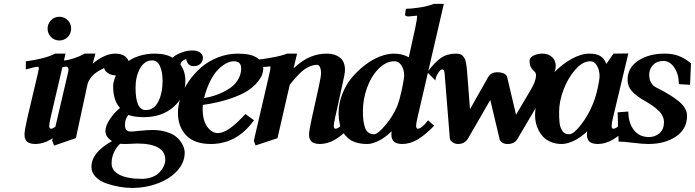

<svg xmlns="http://www.w3.org/2000/svg" viewBox="-20 -716 3515 971"><path d="M238 -528.8Q220.7 -546.4 220.7 -571.3Q220.7 -596.2 238 -613.8Q255.4 -631.3 280.3 -631.3Q305.2 -631.3 322.5 -613.8Q339.8 -596.2 339.8 -571.3Q339.8 -546.4 322.5 -528.8Q305.2 -511.2 280.3 -511.2Q255.4 -511.2 238 -528.8ZM158.7 12.2Q144 12.2 133.3 8.8Q122.6 5.4 117.2 0.5Q111.8 -4.4 108.6 -11.7Q105.5 -19 104.7 -24.4Q104 -29.8 104 -36.6Q104 -56.2 117.7 -116.7L169.9 -337.9Q176.3 -364.7 176.3 -372.1Q176.3 -378.4 171.9 -378.4Q155.8 -377.9 110.4 -364.7L110.8 -405.8Q210 -418.9 258.3 -444.8H311.5L236.3 -123Q229 -90.3 229 -81.1Q229 -64.9 237.3 -64.9Q256.3 -64.9 289.6 -107.4L320.3 -80.1Q272.9 -31.7 235.1 -9.8Q197.3 12.2 158.7 12.2Z M421.9 -287.1 363.8 -17.6 253.4 20.5 243.7 -4.9 323.7 -347.2Q326.2 -357.4 326.2 -364.3Q326.2 -378.9 313.5 -378.9Q308.6 -378.9 300.5 -377Q292.5 -375 280.3 -371.3Q268.1 -367.7 259.3 -365.7L268.6 -406.7Q299.8 -409.2 316.2 -411.6Q332.5 -414.1 356.9 -422.1Q381.3 -430.2 408.2 -444.8H462.4L448.7 -394Q510.3 -444.8 561.5 -444.8Q597.2 -444.8 614.7 -429.4Q632.3 -414.1 632.3 -394Q632.3 -372.1 615.2 -353Q598.1 -334 575.2 -334Q543 -334 525.1 -346.9Q507.3 -359.9 507.3 -372.1Q500 -368.7 493.9 -365.7Q487.8 -362.8 474.9 -354.7Q461.9 -346.7 452.4 -337.9Q442.9 -329.1 433.8 -315.4Q424.8 -301.8 421.9 -287.1Z M802.2 -307.6Q802.2 -353 788.8 -381.8Q775.4 -410.6 750 -410.6Q710.9 -410.6 688.2 -369.9Q665.5 -329.1 665.5 -272.5Q665.5 -159.2 717.3 -159.2Q758.3 -159.2 780.3 -201.9Q802.2 -244.6 802.2 -307.6ZM615.7 12.2Q595.7 12.2 587.4 11.2Q570.8 25.4 557.6 52Q544.4 78.6 544.4 110.4Q544.4 147.5 584.5 168Q624.5 188.5 697.3 188.5Q727.1 188.5 751 178.7Q774.9 168.9 788.3 153.8Q801.8 138.7 808.8 122.8Q815.9 106.9 815.9 92.3Q815.9 9.8 672.4 9.8Q663.1 10.3 643.8 11.2Q624.5 12.2 615.7 12.2ZM917.5 -307.6Q917.5 -228 858.4 -175.8Q799.3 -123.5 707.5 -123.5Q659.7 -123.5 628.9 -134.8Q611.8 -112.3 611.8 -84.5Q611.8 -50.8 640.6 -50.8Q655.8 -50.8 682.6 -54.2Q724.1 -58.6 751 -58.6Q790 -58.6 820.8 -49.1Q851.6 -39.6 868.4 -26.4Q885.3 -13.2 896.2 3.7Q907.2 20.5 910.6 33.2Q914.1 45.9 914.1 55.7Q914.1 104.5 878.2 145.5Q842.3 186.5 780.8 210.4Q719.2 234.4 647 234.4Q618.2 234.4 585.9 229Q553.7 223.6 520 212.4Q486.3 201.2 464.4 179.2Q442.4 157.2 442.4 127.9Q442.4 55.2 546.4 -2.4Q513.2 -22.9 513.2 -53.7Q513.2 -79.1 535.2 -112.5Q557.1 -146 586.9 -169.9Q552.2 -207.5 552.2 -279.8Q552.2 -296.4 559.1 -316.7Q565.9 -336.9 582.5 -359.9Q599.1 -382.8 622.3 -401.6Q645.5 -420.4 682.4 -432.6Q719.2 -444.8 763.2 -444.8Q819.3 -444.8 852.1 -424.3Q869.1 -439 892.1 -448Q915 -457 928.5 -459Q941.9 -460.9 950.7 -460.9Q977.1 -460.9 991.7 -450.4Q1006.3 -439.9 1006.3 -423.3Q1006.3 -406.2 993.9 -393.8Q981.4 -381.3 960 -381.3Q948.2 -381.3 939.5 -386.7Q930.7 -392.1 927.2 -399.7Q923.8 -407.2 922.6 -411.6Q921.4 -416 921.4 -417.5Q895 -409.2 892.6 -389.6Q917.5 -354 917.5 -307.6Z M1199.7 -370.6Q1199.7 -406.2 1161.1 -406.2Q1145 -406.2 1125.7 -396.5Q1106.4 -386.7 1085.2 -366.5Q1064 -346.2 1044.2 -308.1Q1024.4 -270 1012.2 -220.2Q1036.6 -224.1 1060.3 -231.2Q1084 -238.3 1109.9 -251Q1135.7 -263.7 1155 -279.5Q1174.3 -295.4 1187 -319.3Q1199.7 -343.3 1199.7 -370.6ZM1311.5 -369.6Q1311.5 -356 1306.2 -339.8Q1300.8 -323.7 1281.5 -300Q1262.2 -276.4 1231 -256.1Q1199.7 -235.8 1141.1 -216.1Q1082.5 -196.3 1005.9 -185.5Q1004.9 -178.2 1004.9 -166.5Q1004.9 -106.4 1028.3 -74.7Q1051.8 -43 1081.5 -43Q1108.4 -43 1141.8 -66.4Q1175.3 -89.8 1221.2 -139.2L1264.6 -107.9Q1178.2 12.2 1045.9 12.2Q963.4 12.2 921.6 -31.5Q879.9 -75.2 879.9 -144.5Q879.9 -182.6 893.8 -224.4Q907.7 -266.1 934.8 -305.2Q961.9 -344.2 997.8 -375.5Q1033.7 -406.7 1082.3 -425.8Q1130.9 -444.8 1183.6 -444.8Q1250 -444.8 1280.8 -422.9Q1311.5 -400.9 1311.5 -369.6Z M1556.6 -116.7 1592.8 -280.3Q1603.5 -329.1 1603.5 -345.7Q1603.5 -365.7 1597.9 -377Q1592.3 -388.2 1584.5 -388.2Q1572.3 -388.2 1561.3 -385.3Q1550.3 -382.3 1533 -373.3Q1515.6 -364.3 1493.2 -342.3Q1470.7 -320.3 1445.3 -287.1L1383.3 -17.1L1272.5 19.5L1263.7 -4.4L1336.9 -319.3Q1348.1 -366.7 1348.1 -375.5Q1348.1 -380.4 1345.7 -380.4Q1325.2 -377.4 1311 -377.4Q1285.2 -377.4 1285.2 -385.3Q1285.2 -387.7 1290 -415.5Q1303.2 -415.5 1353.5 -424.6Q1403.8 -433.6 1432.1 -444.8H1482.4L1464.8 -370.6Q1511.7 -413.6 1551.3 -429.2Q1590.8 -444.8 1632.3 -444.8Q1673.3 -444.8 1699 -425Q1724.6 -405.3 1724.6 -361.8Q1724.6 -343.8 1710.9 -285.2L1675.3 -123Q1668 -89.8 1668 -81.1Q1668 -64.9 1676.3 -64.9Q1695.3 -64.9 1728.5 -107.4L1759.3 -80.1Q1711.9 -31.7 1674.1 -9.8Q1636.2 12.2 1597.7 12.2Q1583 12.2 1572.3 8.8Q1561.5 5.4 1556.2 0.5Q1550.8 -4.4 1547.6 -11.7Q1544.4 -19 1543.7 -24.4Q1543 -29.8 1543 -36.6Q1543 -54.7 1556.6 -116.7Z M2023.9 -333.5Q2023.9 -363.8 2010.3 -385Q1996.6 -406.2 1975.1 -406.2Q1931.6 -406.2 1894 -367.7Q1856.4 -329.1 1835.9 -271.2Q1815.4 -213.4 1815.4 -154.3Q1815.4 -129.9 1817.1 -112.8Q1818.8 -95.7 1824 -76.4Q1829.1 -57.1 1841.3 -47.1Q1853.5 -37.1 1872.1 -37.1Q1890.1 -37.1 1928.7 -82.5Q1967.3 -127.9 1989.3 -180.2Q2002.4 -215.8 2013.2 -267.3Q2023.9 -318.8 2023.9 -333.5ZM1960.4 -51.8Q1925.3 -18.1 1893.3 -2.9Q1861.3 12.2 1837.4 12.2Q1805.2 12.2 1779.8 4.2Q1754.4 -3.9 1739.3 -18.1Q1724.1 -32.2 1714.1 -47.6Q1704.1 -63 1699.7 -82.5Q1695.3 -102.1 1693.8 -115.5Q1692.4 -128.9 1692.4 -143.6Q1692.4 -193.4 1711.2 -241Q1730 -288.6 1760.3 -324.5Q1790.5 -360.4 1827.4 -388.2Q1864.3 -416 1901.9 -430.4Q1939.5 -444.8 1971.7 -444.8Q2014.2 -444.8 2047.4 -426.3L2080.1 -575.2Q2089.4 -621.1 2089.4 -630.4Q2089.4 -636.7 2086.9 -636.7Q2049.8 -632.8 2047.4 -632.8Q2028.3 -632.8 2028.3 -641.6Q2028.3 -643.1 2030.3 -655Q2032.2 -667 2032.7 -671.4Q2056.2 -671.4 2098.6 -677.5Q2141.1 -683.6 2173.8 -696.3H2224.6L2091.8 -123Q2084.5 -91.3 2084.5 -81.1Q2084.5 -64.9 2092.8 -64.9Q2111.8 -64.9 2145 -107.4L2175.8 -80.1Q2128.4 -31.7 2090.6 -9.8Q2052.7 12.2 2014.2 12.2Q1999.5 12.2 1988.8 8.8Q1978 5.4 1972.7 0.5Q1967.3 -4.4 1964.1 -11.7Q1960.9 -19 1960.2 -24.4Q1959.5 -29.8 1959.5 -36.6Q1959.5 -41 1960.4 -51.8Z M2144 -347.2 2142.1 -352.5Q2180.2 -402.8 2211.2 -423.8Q2242.2 -444.8 2286.1 -444.8Q2297.9 -444.8 2306.9 -441.9Q2315.9 -439 2321.8 -431.6Q2327.6 -424.3 2331.1 -417.5Q2334.5 -410.6 2336.9 -397Q2339.4 -383.3 2340.3 -374.3Q2341.3 -365.2 2342.8 -347.2L2356.9 -163.6L2449.7 -327.6Q2464.8 -350.6 2492.7 -350.6Q2540 -350.6 2545.4 -323.7L2589.8 -135.7L2666 -265.1Q2690.9 -307.6 2690.9 -335.4Q2690.9 -343.8 2687.3 -348.9Q2683.6 -354 2675.3 -361.8Q2658.2 -377 2658.2 -408.2Q2658.2 -424.8 2678 -434.8Q2697.8 -444.8 2723.6 -444.8Q2753.4 -444.8 2772 -427.2Q2790.5 -409.7 2790.5 -382.8Q2790.5 -343.8 2732.9 -244.1L2596.2 -12.2Q2581.5 12.2 2547.4 12.2Q2531.2 12.2 2520.3 5.4Q2509.3 -1.5 2506.8 -11.7L2459.5 -210.4L2347.2 -16.1Q2330.6 12.2 2296.4 12.2Q2281.7 12.2 2268.8 3.4Q2255.9 -5.4 2254.9 -16.1L2228.5 -344.2Q2227.1 -365.2 2217.3 -365.2Q2207 -365.2 2194.6 -345Q2182.1 -324.7 2182.1 -309.1Z M2980.5 -195.3Q2994.1 -230 3003.2 -272.7Q3012.2 -315.4 3012.2 -330.6Q3012.2 -361.3 2999 -383.8Q2985.8 -406.2 2964.8 -406.2Q2926.8 -406.2 2889.4 -363.8Q2852.1 -321.3 2829.8 -262Q2807.6 -202.6 2807.6 -150.9Q2807.6 -133.3 2807.9 -123.3Q2808.1 -113.3 2809.6 -97.9Q2811 -82.5 2814.5 -73.5Q2817.9 -64.5 2823.2 -55.2Q2828.6 -45.9 2837.9 -41.5Q2847.2 -37.1 2859.4 -37.1Q2880.9 -37.1 2918.7 -85.7Q2956.5 -134.3 2980.5 -195.3ZM2948.2 -36.6Q2948.2 -41 2949.2 -51.8Q2917 -20.5 2882.6 -4.2Q2848.1 12.2 2820.8 12.2Q2791 12.2 2767.1 2.4Q2743.2 -7.3 2728.5 -22.5Q2713.9 -37.6 2703.9 -57.1Q2693.8 -76.7 2689.9 -95.5Q2686 -114.3 2686 -132.3Q2686 -189 2713.1 -247.1Q2740.2 -305.2 2780.8 -347.9Q2821.3 -390.6 2870.1 -417.7Q2918.9 -444.8 2961.4 -444.8Q2998.5 -444.8 3018.1 -431.2Q3037.6 -417.5 3046.4 -392.6L3082.5 -444.8L3157.7 -445.8L3080.6 -123Q3073.2 -92.3 3073.2 -81.1Q3073.2 -64.9 3081.5 -64.9Q3100.6 -64.9 3133.8 -107.4L3164.6 -80.1Q3117.2 -31.7 3079.3 -9.8Q3041.5 12.2 3002.9 12.2Q2988.3 12.2 2977.5 8.8Q2966.8 5.4 2961.4 0.5Q2956.1 -4.4 2952.9 -11.7Q2949.7 -19 2949 -24.4Q2948.2 -29.8 2948.2 -36.6Z M3258.3 12.2Q3231.4 12.2 3181.4 6.1Q3131.3 0 3108.4 0L3103.5 -147.9L3157.7 -151.9Q3157.7 -94.2 3185.5 -58.6Q3213.4 -22.9 3261.7 -22.9Q3293 -22.9 3315.4 -42.2Q3337.9 -61.5 3337.9 -98.6Q3337.9 -115.2 3329.8 -130.9Q3321.8 -146.5 3306.9 -159.7Q3292 -172.9 3278.6 -182.4Q3265.1 -191.9 3246.1 -202.6Q3195.3 -231.9 3174.6 -255.9Q3153.8 -279.8 3153.8 -312Q3153.8 -374 3208 -409.4Q3262.2 -444.8 3341.8 -444.8Q3380.4 -444.8 3411.1 -433.6Q3441.9 -422.4 3474.6 -396L3469.7 -287.1L3413.1 -290.5Q3413.1 -340.3 3390.4 -374Q3367.7 -407.7 3335.4 -407.7Q3301.8 -407.7 3282.5 -387.2Q3263.2 -366.7 3263.2 -337.9Q3263.2 -290.5 3302.2 -271.5Q3374.5 -235.8 3414.6 -202.1Q3454.6 -168.5 3454.6 -130.4Q3454.6 -63.5 3398.7 -25.6Q3342.8 12.2 3258.3 12.2Z"/></svg>

Font: LL
Style: Bold Italic
Weight: 700
Italic angle: -11.5°
Designer: Philipp H. Poll
Foundry: Philipp H. Poll
Version: Version 2.7.x